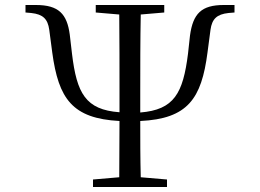

<svg xmlns="http://www.w3.org/2000/svg" viewBox="-20 -748 1040 768"><path d="M363 -698 457 -690C458 -589 458 -479 458 -380V-326V-299C322 -309 287 -375 268 -533L259 -610C248 -692 215 -728 124 -728H82V-698L105 -696C152 -691 171 -672 177 -629L189 -538C214 -353 269 -274 458 -264L457 -39L352 -30V0H648V-30L543 -39C541 -115 541 -188 541 -264C731 -273 786 -353 810 -538L822 -629C828 -672 847 -691 894 -696L918 -698V-728H875C786 -728 752 -694 740 -606L732 -533C712 -375 677 -309 541 -298V-326V-380C541 -480 541 -590 543 -690L637 -698V-728H363Z"/></svg>

Font: Harano Aji Mincho
Style: Regular
Weight: 400
Foundry: Masamichi Hosoda
Version: HaranoAjiMincho-Regular version 20230610;ttx 4.39.4